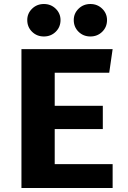

<svg xmlns="http://www.w3.org/2000/svg" viewBox="-20 -938 640 958"><path d="M253 -575V-410H493V-294H253V-119H542V0H87V-693H542L525 -575ZM199 -756Q164 -756 140 -779.5Q116 -803 116 -838Q116 -871 140 -894.5Q164 -918 199 -918Q234 -918 258 -894.5Q282 -871 282 -838Q282 -803 258 -779.5Q234 -756 199 -756ZM431 -756Q396 -756 372 -779.5Q348 -803 348 -838Q348 -871 372 -894.5Q396 -918 431 -918Q466 -918 490 -894.5Q514 -871 514 -838Q514 -803 490 -779.5Q466 -756 431 -756Z"/></svg>

Font: Qzxlaeiskcpccdgjqmyffctclhy
Style: Regular
Weight: 700
Monospace: yes
Designer: Carrois Corporate & Edenspiekermann
Foundry: Carrois Corporate GbR & Edenspiekermann AG
Version: Version 2.001